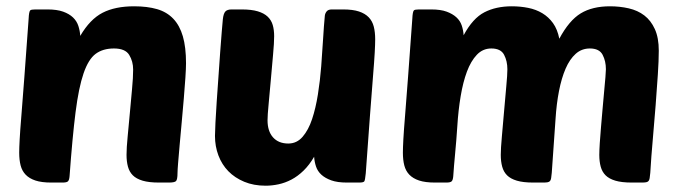

<svg xmlns="http://www.w3.org/2000/svg" viewBox="-20 -580 2161 610"><path d="M382 -88Q382 -110 385.5 -145.5Q389 -181 392.5 -220.5Q396 -260 399.5 -297Q403 -334 403 -359Q403 -385 390.5 -405.5Q378 -426 342 -426Q307 -426 284 -409Q261 -392 245.5 -347Q230 -302 220 -223Q210 -144 201 -20Q200 -8 196 -4Q192 0 179 0H143Q112 0 92.5 -6.5Q73 -13 61.5 -25Q50 -37 45.5 -54.5Q41 -72 41 -95Q41 -110 42.5 -137.5Q44 -165 48 -213.5Q52 -262 57.5 -336.5Q63 -411 71 -521Q72 -543 76 -547Q79 -550 92 -550H131Q161 -550 180.5 -543Q200 -536 212 -524.5Q224 -513 229 -497.5Q234 -482 235 -466Q266 -519 306 -539.5Q346 -560 406 -560Q448 -560 479 -551Q510 -542 530.5 -520.5Q551 -499 561 -464.5Q571 -430 571 -379Q571 -363 569 -333Q567 -303 564 -267.5Q561 -232 557.5 -193.5Q554 -155 551 -122Q548 -89 546 -64Q544 -39 544 -31Q544 -9 539 -4.5Q534 0 517 0H485Q453 0 433 -6Q413 -12 402 -23Q391 -34 386.5 -50.5Q382 -67 382 -88Z M851 -465Q851 -444 847.5 -406Q844 -368 840.5 -327Q837 -286 833.5 -250Q830 -214 830 -198Q830 -163 847.5 -143.5Q865 -124 896 -124Q923 -124 941.5 -145.5Q960 -167 971.5 -201.5Q983 -236 990 -280Q997 -324 1000.5 -369Q1004 -414 1006.5 -456.5Q1009 -499 1012 -530Q1013 -538 1018 -544Q1023 -550 1034 -550H1070Q1101 -550 1120.5 -543.5Q1140 -537 1151.5 -525Q1163 -513 1167.5 -495.5Q1172 -478 1172 -455Q1172 -440 1170.5 -412.5Q1169 -385 1165 -336.5Q1161 -288 1155.5 -213.5Q1150 -139 1142 -29Q1140 -8 1137.5 -4Q1135 0 1121 0H1082Q1052 0 1032.5 -7Q1013 -14 1001 -25Q989 -36 984 -51Q979 -66 978 -82Q963 -56 944.5 -38Q926 -20 906 -9.5Q886 1 865 5.5Q844 10 824 10Q786 10 756 -2.5Q726 -15 705.5 -36Q685 -57 674 -86Q663 -115 663 -148Q663 -161 664.5 -190.5Q666 -220 668.5 -257Q671 -294 674 -335.5Q677 -377 679.5 -414Q682 -451 684.5 -479Q687 -507 688 -519Q690 -537 696 -543.5Q702 -550 716 -550H748Q779 -550 799 -544Q819 -538 830.5 -527Q842 -516 846.5 -500.5Q851 -485 851 -465Z M1433 -180Q1430 -134 1426 -92.5Q1422 -51 1420 -20Q1419 -8 1415 -4Q1411 0 1398 0H1362Q1331 0 1311.5 -6.5Q1292 -13 1280.5 -25Q1269 -37 1264.5 -54.5Q1260 -72 1260 -95Q1260 -110 1261.5 -137.5Q1263 -165 1267 -213.5Q1271 -262 1276.5 -336.5Q1282 -411 1290 -521Q1291 -543 1295 -547Q1298 -550 1311 -550H1350Q1380 -550 1399 -543Q1418 -536 1430 -525Q1442 -514 1447 -499Q1452 -484 1453 -468Q1482 -522 1519 -541Q1556 -560 1606 -560Q1633 -560 1658 -555Q1683 -550 1703 -538Q1723 -526 1737 -506.5Q1751 -487 1757 -457Q1788 -515 1825 -537.5Q1862 -560 1918 -560Q1949 -560 1977.5 -553.5Q2006 -547 2027 -531Q2048 -515 2060.5 -487.5Q2073 -460 2073 -419Q2073 -388 2070 -343Q2067 -298 2063 -245.5Q2059 -193 2054 -137.5Q2049 -82 2046 -31Q2045 -20 2044 -14Q2043 -8 2040.5 -5Q2038 -2 2033 -1Q2028 0 2019 0H1987Q1955 0 1935 -6Q1915 -12 1904 -23Q1893 -34 1888.5 -50.5Q1884 -67 1884 -88Q1884 -101 1885.5 -125Q1887 -149 1889.5 -177Q1892 -205 1894.5 -235Q1897 -265 1899.5 -290.5Q1902 -316 1903.5 -335Q1905 -354 1905 -360Q1905 -386 1894.5 -406Q1884 -426 1854 -426Q1828 -426 1809 -409Q1790 -392 1777 -362Q1764 -332 1756 -291Q1748 -250 1745 -202Q1743 -171 1740 -131Q1737 -91 1733 -31Q1732 -20 1731 -14Q1730 -8 1727.5 -5Q1725 -2 1720 -1Q1715 0 1706 0H1674Q1642 0 1622 -6Q1602 -12 1591 -23Q1580 -34 1575.5 -50.5Q1571 -67 1571 -88Q1571 -108 1574.5 -146.5Q1578 -185 1581.5 -226.5Q1585 -268 1588.5 -305.5Q1592 -343 1592 -360Q1592 -386 1581.5 -406Q1571 -426 1541 -426Q1514 -426 1495 -406Q1476 -386 1463.5 -352.5Q1451 -319 1443.5 -274Q1436 -229 1433 -180Z"/></svg>

Font: Poetsen One
Style: Regular
Weight: 400
Designer: Pablo Impallari, Rodrigo Fuenzalida
Foundry: Pablo Impallari, Rodrigo Fuenzalida
Version: Version 1.001; ttfautohint (v0.93) -l 8 -r 50 -G 200 -x 14 -